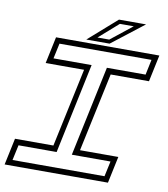

<svg xmlns="http://www.w3.org/2000/svg" viewBox="-102 -925 879 1002"><g transform="rotate(10 338.0 -424.0)"><path d="M-9.5 0 20.5 -141.5H224L313 -558.5H109.5L139.5 -700H687L657 -558.5H454L365 -141.5H568L538 0ZM27 -30H514.5L532 -111H327L428.5 -589.5H633.5L650.5 -670.5H163L145.5 -589.5H347.5L246.5 -111H44.5ZM297 -716 447 -848H590.5L420.5 -716ZM352.5 -736.5H415L529 -827H455.5Z"/></g></svg>

Font: Tourney Expanded Light
Style: Italic
Weight: 300
Width: 7
Italic angle: -12°
Designer: Tyler Finck
Foundry: Etcetera Type Co
Version: Version 1.010; ttfautohint (v1.8.3)